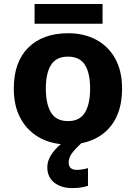

<svg xmlns="http://www.w3.org/2000/svg" viewBox="-20 -710 679 957"><path d="M152.3 -689.9H491.2V-591.8H152.3ZM322.3 100.6Q322.3 136.7 363.3 136.7Q377.4 136.7 393.1 134Q408.7 131.3 418.5 127.9V216.3Q402.8 221.2 384 224.4Q365.2 227.5 340.8 227.5Q284.7 227.5 250.2 200Q215.8 172.4 215.8 123.5Q215.8 65.9 283.2 8.3Q214.8 1.5 161.9 -33Q108.9 -67.4 78.9 -126.7Q48.8 -186 48.8 -268.6Q48.8 -401.4 121.3 -472.9Q193.8 -544.4 320.3 -544.4Q398.4 -544.4 459 -512.2Q519.5 -480 554 -418.5Q588.4 -356.9 588.4 -268.6Q588.4 -153.8 534.4 -84.2Q480.5 -14.6 385.3 3.9Q353 33.7 337.6 55.2Q322.3 76.7 322.3 100.6ZM208.5 -268.6Q208.5 -191.4 234.4 -148.9Q260.3 -106.4 319.3 -106.4Q377.4 -106.4 403.3 -148.9Q429.2 -191.4 429.2 -268.6Q429.2 -345.7 403.3 -386.7Q377.4 -427.7 318.4 -427.7Q260.7 -427.7 234.6 -386.7Q208.5 -345.7 208.5 -268.6Z"/></svg>

Font: Lunasima
Style: Bold
Weight: 700
Designer: The DocRepair Project, Monotype Design Team
Foundry: Google
Version: Version 2.009